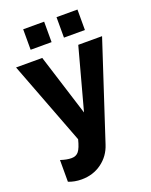

<svg xmlns="http://www.w3.org/2000/svg" viewBox="-172 -814 896 1137"><g transform="rotate(-20 276.0 -246.0)"><path d="M251 -723H119V-594H251ZM461 -723H329V-594H461ZM141 231Q214 231 268.5 191Q323 151 344 85L544 -525H394L289 -137L167 -525H2L202 0Q189 52 173 72Q157 92 128 92Q98 92 59 79V216Q97 231 141 231Z"/></g></svg>

Font: RT Raleway ExtraBold
Style: Regular
Weight: 400
Designer: Matt McInerney, Pablo Impallari, Rodrigo Fuenzalida — Edited by Milan Moffatt in April 2016
Foundry: Matt McInerney, Pablo Impallari, Rodrigo Fuenzalida — Edited by Milan Moffatt in April 2016
Version: Version 3.001